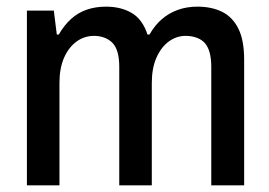

<svg xmlns="http://www.w3.org/2000/svg" viewBox="-20 -558 811 578"><path d="M61 0V-526H142L151 -454H157Q173 -482 194 -501Q215 -520 241.5 -529Q268 -538 299 -538Q344 -538 376.5 -519Q409 -500 424 -454H430Q446 -482 467.5 -500.5Q489 -519 516 -528.5Q543 -538 574 -538Q617 -538 648.5 -522.5Q680 -507 697.5 -472Q715 -437 715 -378V0H616V-357Q616 -382 611 -400Q606 -418 596.5 -428.5Q587 -439 572 -444.5Q557 -450 539 -450Q511 -450 488 -433Q465 -416 451 -384.5Q437 -353 437 -308V0H339V-357Q339 -382 334 -400Q329 -418 319 -428.5Q309 -439 294.5 -444.5Q280 -450 263 -450Q234 -450 210.5 -433Q187 -416 173 -384.5Q159 -353 159 -308V0Z"/></svg>

Font: Archivo SemiCondensed Medium
Style: Regular
Weight: 500
Width: 4
Designer: Hector Gatti
Foundry: Omnibus-Type
Version: Version 2.001